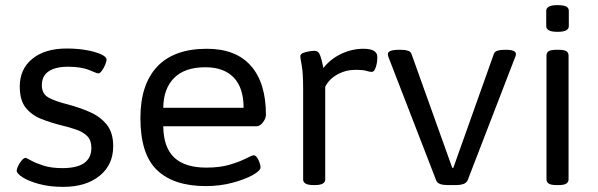

<svg xmlns="http://www.w3.org/2000/svg" viewBox="-20 -719 2331 748"><path d="M226 9Q174 9 133 -2Q92 -13 68.5 -28Q45 -43 45 -54Q45 -60 50.5 -72Q56 -84 64.5 -94Q73 -104 80 -104Q83 -104 100.5 -94Q118 -84 149 -74Q180 -64 223 -64Q336 -64 336 -143Q336 -172 320.5 -188Q305 -204 278.5 -213.5Q252 -223 218 -231Q178 -241 141 -255.5Q104 -270 80.5 -299Q57 -328 57 -382Q57 -450 106 -490Q155 -530 240 -530Q280 -530 315 -524Q350 -518 372.5 -508Q395 -498 395 -487Q395 -479 389.5 -466Q384 -453 376.5 -443Q369 -433 363 -433Q358 -433 327.5 -446Q297 -459 245 -459Q196 -459 169.5 -441Q143 -423 143 -387Q143 -354 168 -339.5Q193 -325 245 -312Q290 -300 330 -282.5Q370 -265 395.5 -234Q421 -203 421 -149Q421 -77 368 -34Q315 9 226 9Z M782 6Q657 6 592 -56Q527 -118 527 -259Q527 -390 592.5 -459.5Q658 -529 786 -529Q899 -529 957.5 -462.5Q1016 -396 1016 -272Q1016 -258 1004.5 -242.5Q993 -227 979 -227H616Q617 -145 658.5 -105.5Q700 -66 784 -66Q838 -66 877 -78Q916 -90 939 -102Q962 -114 969 -114Q978 -114 986.5 -96.5Q995 -79 995 -67Q995 -54 964.5 -37Q934 -20 885.5 -7Q837 6 782 6ZM616 -299H929Q929 -377 890.5 -417Q852 -457 780 -457Q700 -457 658.5 -415.5Q617 -374 616 -299Z M1201 2Q1161 2 1161 -20V-372Q1161 -434 1155.5 -463.5Q1150 -493 1150 -500Q1150 -508 1160.5 -512.5Q1171 -517 1184.5 -519Q1198 -521 1206 -521Q1220 -521 1226.5 -505Q1233 -489 1240 -454Q1267 -489 1309 -509Q1351 -529 1396 -529Q1450 -529 1450 -497Q1450 -475 1444 -457Q1438 -439 1429 -439Q1419 -439 1407 -443Q1395 -447 1366 -447Q1327 -447 1294.5 -429Q1262 -411 1247 -381V-20Q1247 2 1207 2Z M1723 2Q1707 2 1695 -2Q1683 -6 1679 -17L1494 -495Q1493 -497 1492 -501Q1491 -505 1491 -508Q1491 -525 1534 -525H1543Q1558 -525 1569 -521.5Q1580 -518 1583 -509L1742 -65H1746L1904 -509Q1907 -518 1918 -521.5Q1929 -525 1945 -525H1952Q1990 -525 1990 -508Q1990 -502 1986 -494L1802 -17Q1797 -6 1785 -2Q1773 2 1758 2Z M2148 2Q2126 2 2117.5 -4Q2109 -10 2109 -20V-503Q2109 -514 2117.5 -519.5Q2126 -525 2148 -525H2156Q2178 -525 2186.5 -519.5Q2195 -514 2195 -503V-20Q2195 -10 2186.5 -4Q2178 2 2156 2ZM2152 -595Q2128 -595 2118 -601Q2108 -607 2108 -617V-677Q2108 -687 2118 -693Q2128 -699 2152 -699Q2176 -699 2186 -693.5Q2196 -688 2196 -677V-617Q2196 -607 2186 -601Q2176 -595 2152 -595Z"/></svg>

Font: Asap Semi Expanded
Style: Regular
Weight: 400
Width: 6
Designer: Pablo Cosgaya
Foundry: Omnibus-Type
Version: Version 3.001; ttfautohint (v1.8.4.7-5d5b)